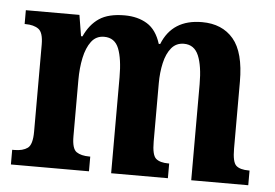

<svg xmlns="http://www.w3.org/2000/svg" viewBox="-44 -606 950 664"><g transform="rotate(5 431.0 -274.0)"><path d="M16 0V-51H24Q53 -51 69.5 -63Q86 -75 86 -120V-422Q86 -464 69.5 -476Q53 -488 24 -488H21V-536H207L219 -463H224Q243 -505 275 -526.5Q307 -548 363 -548Q409 -548 441.5 -528Q474 -508 489 -460H494Q529 -548 632 -548Q702 -548 741 -502Q780 -456 780 -354V-122Q780 -75 793.5 -63Q807 -51 837 -51H840V0H642V-333Q642 -397 627 -432.5Q612 -468 576 -468Q549 -468 532.5 -448Q516 -428 508.5 -395Q501 -362 501 -324V-122Q501 -75 515 -63Q529 -51 558 -51H561V0H364V-333Q364 -397 350 -432.5Q336 -468 299 -468Q271 -468 254.5 -446Q238 -424 230.5 -388.5Q223 -353 223 -311V-116Q223 -73 239 -62Q255 -51 284 -51H287V0Z"/></g></svg>

Font: Noto Serif Khmer Condensed
Style: Bold
Weight: 700
Width: 3
Designer: Danh Hong and the Monotype Design Team
Foundry: Monotype Imaging Inc.
Version: Version 2.004; ttfautohint (v1.8.4.7-5d5b)